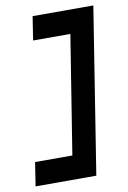

<svg xmlns="http://www.w3.org/2000/svg" viewBox="-83 -701 548 822"><g transform="rotate(-10 191.0 -290.0)"><path d="M4 70H268L382 -650H118L102 -547H264L182 -33H20Z"/></g></svg>

Font: Charger Pro
Style: BlkObl
Weight: 900
Designer: Jasper
Foundry: Cannot Into Space Fonts
Version: Version 1.09